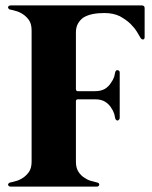

<svg xmlns="http://www.w3.org/2000/svg" viewBox="-20 -695 566 715"><path d="M507.8 -674.8Q518.6 -674.8 518.6 -665Q518.6 -628.9 518.6 -556.6Q518.6 -548.8 512.7 -547.9Q506.8 -547.9 502.9 -554.7Q499 -560.5 490.2 -576.2Q481.4 -590.8 465.8 -606.4Q449.2 -622.1 425.8 -634.8Q401.4 -646.5 368.2 -646.5Q344.7 -646.5 325.2 -642.6Q305.7 -638.7 291 -629.9Q278.3 -621.1 270.5 -607.4Q262.7 -593.8 262.7 -574.2Q262.7 -501 262.7 -355.5Q262.7 -357.4 262.7 -363.3Q262.7 -360.4 264.6 -357.4Q266.6 -355.5 269.5 -355.5Q291 -355.5 334 -355.5Q356.4 -355.5 371.1 -364.3Q384.8 -373 392.6 -385.7Q401.4 -397.5 405.3 -409.2Q408.2 -420.9 409.2 -426.8Q410.2 -430.7 413.1 -432.6Q415 -434.6 418 -433.6Q420.9 -433.6 422.9 -431.6Q425.8 -429.7 425.8 -425.8Q425.8 -369.1 425.8 -255.9Q425.8 -252 422.9 -249Q420.9 -247.1 418 -246.1Q415 -246.1 413.1 -248Q410.2 -250 409.2 -253.9Q408.2 -259.8 405.3 -271.5Q401.4 -283.2 392.6 -295.9Q384.8 -307.6 371.1 -316.4Q356.4 -325.2 334 -325.2Q312.5 -325.2 269.5 -325.2Q266.6 -325.2 264.6 -323.2Q262.7 -321.3 262.7 -318.4Q262.7 -320.3 262.7 -325.2Q262.7 -267.6 262.7 -92.8Q262.7 -69.3 272.5 -54.7Q282.2 -40 295.9 -32.2Q308.6 -23.4 322.3 -20.5Q335 -16.6 340.8 -15.6Q345.7 -14.6 347.7 -12.7Q349.6 -9.8 349.6 -6.8Q349.6 -4.9 346.7 -2Q344.7 0 339.8 0Q233.4 0 20.5 0Q15.6 0 12.7 -2Q10.7 -4.9 9.8 -6.8Q9.8 -9.8 12.7 -12.7Q14.6 -14.6 18.6 -15.6Q25.4 -16.6 38.1 -20.5Q50.8 -23.4 64.5 -32.2Q77.1 -40 87.9 -54.7Q97.7 -69.3 97.7 -92.8Q97.7 -255.9 97.7 -582Q97.7 -605.5 87.9 -620.1Q77.1 -634.8 64.5 -642.6Q50.8 -651.4 38.1 -654.3Q25.4 -658.2 18.6 -659.2Q14.6 -659.2 12.7 -662.1Q9.8 -665 9.8 -668Q10.7 -670.9 12.7 -672.9Q15.6 -674.8 20.5 -674.8Q182.6 -674.8 507.8 -674.8Q507.8 -674.8 507.8 -674.8Z"/></svg>

Font: Mermaid
Style: Bold
Weight: 400
Designer: Scott Simpson
Version: Version 1.001